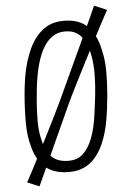

<svg xmlns="http://www.w3.org/2000/svg" viewBox="-20 -600 467 680"><path d="M208 10Q162 10 133.5 -14Q105 -38 91 -78Q76 -115 71.5 -164.5Q67 -214 67 -266Q67 -296 69 -324.5Q71 -353 76.5 -379.5Q82 -406 90 -428Q106 -473 137.5 -500Q169 -527 222 -527Q271 -527 300 -497Q329 -467 342 -419Q353 -386 356.5 -345.5Q360 -305 360 -263Q360 -214 356 -169.5Q352 -125 339 -88Q329 -59 312 -36.5Q295 -14 269.5 -2Q244 10 208 10ZM212 -30Q251 -30 271.5 -52Q292 -74 302 -110Q308 -131 311 -155Q314 -179 315 -205.5Q316 -232 317 -259Q318 -295 315.5 -331.5Q313 -368 305 -399Q295 -438 274.5 -463.5Q254 -489 220 -489Q195 -489 177.5 -479Q160 -469 148 -451.5Q136 -434 128 -410Q122 -392 118.5 -372.5Q115 -353 113 -332Q111 -311 110.5 -289.5Q110 -268 110 -246Q110 -206 113.5 -168.5Q117 -131 128 -101Q138 -69 158 -49.5Q178 -30 212 -30ZM120 60 76 46Q90 15 109.5 -33.5Q129 -82 151.5 -138Q174 -194 194 -248Q214 -303 236 -364.5Q258 -426 279 -483.5Q300 -541 313 -580L359 -565Q343 -528 323.5 -481.5Q304 -435 285 -388Q266 -341 249.5 -300Q233 -259 223 -231Q213 -203 200 -166Q187 -129 172.5 -88.5Q158 -48 144.5 -9Q131 30 120 60Z"/></svg>

Font: Truculenta ExtraLight
Style: Regular
Weight: 250
Version: Version 1.002